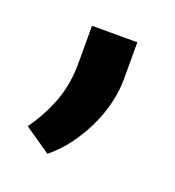

<svg xmlns="http://www.w3.org/2000/svg" viewBox="-62 -159 321 352"><g transform="rotate(20 98.0 17.5)"><path d="M150.4 -34.7Q150.4 -12.7 144.8 11.2Q139.2 35.2 128.2 58.6Q117.2 82 101.6 103.5Q85.9 125 65.4 141.6L14.2 106.4Q37.1 74.2 49.6 40.3Q62 6.3 62 -33.2V-106.9H150.4Z"/></g></svg>

Font: RobotoDraft
Style: Regular
Weight: 400
Designer: Google
Foundry: Google
Version: Version 2.000988-w1; 2014